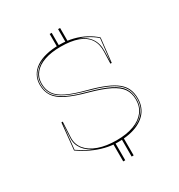

<svg xmlns="http://www.w3.org/2000/svg" viewBox="-217 -960 1163 1246"><g transform="rotate(-30 364.0 -337.5)"><path d="M404 140V0H419V140ZM341 140V0H356V140ZM341 -715V-815H356V-715ZM404 -715V-815H419V-715ZM373 15Q328 15 281 3.5Q234 -8 188.5 -29.5Q143 -51 100 -81L120 -280H130L124 -164Q122 -114 152.5 -77Q183 -40 240 -20Q297 0 373 0Q449 0 502.5 -20Q556 -40 584.5 -77.5Q613 -115 613 -167Q613 -215 590 -248.5Q567 -282 514 -308.5Q461 -335 370 -360Q277 -385 222 -412Q167 -439 143.5 -475Q120 -511 120 -561Q120 -599 136.5 -629Q153 -659 184 -680Q215 -701 259.5 -712Q304 -723 361 -723Q415 -723 462 -711Q509 -699 548 -678Q587 -657 616 -630L596 -451H586L589 -539Q591 -596 565.5 -633.5Q540 -671 488.5 -689.5Q437 -708 361 -708Q290 -708 239.5 -690.5Q189 -673 162 -640Q135 -607 135 -561Q135 -515 157 -482.5Q179 -450 231 -425Q283 -400 372 -377Q444 -358 493 -337.5Q542 -317 572 -292.5Q602 -268 615 -237.5Q628 -207 628 -167Q628 -133 617 -104.5Q606 -76 584.5 -54Q563 -32 532 -16.5Q501 -1 461 7Q421 15 373 15ZM119 -164 125 -275 105 -83Q125 -70 145 -58Q165 -46 186 -36Q207 -26 227 -18Q172 -41 144 -79Q116 -117 119 -164ZM488 -696Q541 -676 568.5 -637Q596 -598 594 -539L592 -457L611 -628Q595 -643 575.5 -655.5Q556 -668 534.5 -678.5Q513 -689 488 -696ZM623 -167Q623 -206 610 -235.5Q597 -265 568 -289Q539 -313 490.5 -333Q442 -353 371 -372Q281 -396 228 -421.5Q175 -447 152.5 -480.5Q130 -514 130 -561Q130 -611 159.5 -645.5Q189 -680 238 -698Q201 -686 175.5 -666.5Q150 -647 137.5 -620.5Q125 -594 125 -561Q125 -524 137.5 -496Q150 -468 178.5 -445.5Q207 -423 254 -403.5Q301 -384 370 -366Q463 -341 517.5 -314Q572 -287 595 -252Q618 -217 618 -167Q618 -109 585 -69.5Q552 -30 494 -10Q526 -20 550 -35Q574 -50 590.5 -70Q607 -90 615 -114.5Q623 -139 623 -167Z"/></g></svg>

Font: Kalnia Glaze Thin
Style: Regular
Weight: 100
Designer: Frida Medrano
Foundry: Frida Medrano
Version: Version 1.110